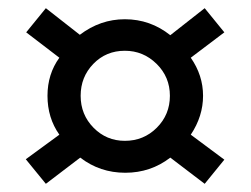

<svg xmlns="http://www.w3.org/2000/svg" viewBox="-20 -503 612 469"><path d="M43 -114 125 -174Q96 -215 96 -269Q96 -322 125 -362L44 -424L92 -483L175 -418Q225 -456 285 -456Q347 -456 396 -417L480 -483L528 -424L446 -362Q476 -319 476 -269Q476 -219 446 -174L528 -113L480 -54L396 -118Q348 -81 286 -81Q224 -81 176 -118L92 -54ZM395 -269Q395 -315 362.5 -347Q330 -379 285 -379Q239 -379 208 -347Q177 -315 177 -269Q177 -223 208.5 -191Q240 -159 285 -159Q331 -159 363 -191Q395 -223 395 -269Z"/></svg>

Font: Kanit
Style: Regular
Weight: 400
Designer: Katatrad Team
Foundry: Cadson Demak
Version: Version 1.001